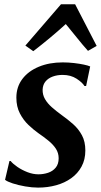

<svg xmlns="http://www.w3.org/2000/svg" viewBox="-20 -844 460 874"><path d="M372 -452.5H364.5Q355 -468.5 328.5 -485.8Q302 -503 265 -503Q240.5 -503 220 -495.5Q199.5 -488 187.2 -473.2Q175 -458.5 174 -436Q173.5 -412.5 184.8 -393Q196 -373.5 215.8 -356Q235.5 -338.5 261 -320Q288.5 -300.5 313 -278.8Q337.5 -257 353 -228.2Q368.5 -199.5 368.5 -159Q368.5 -117.5 351.2 -85.8Q334 -54 304.2 -32.8Q274.5 -11.5 235.8 -0.8Q197 10 153.5 10Q126 10 94.5 4.5Q63 -1 37.8 -9.2Q12.5 -17.5 3 -25.5L23 -111H28.5Q39 -98 59.5 -84Q80 -70 105.2 -60.2Q130.5 -50.5 155 -50.5Q177.5 -50.5 198.8 -57.5Q220 -64.5 233.5 -80.8Q247 -97 247 -123.5Q247 -147.5 234.5 -166.8Q222 -186 201 -203.2Q180 -220.5 155 -237.5Q133 -253 109.8 -275Q86.5 -297 70.5 -327.8Q54.5 -358.5 54.5 -399.5Q54.5 -448.5 81.8 -484.5Q109 -520.5 156.8 -540.2Q204.5 -560 265.5 -560Q291.5 -560 317 -557Q342.5 -554 362.2 -549.8Q382 -545.5 390.5 -541.5ZM131.5 -611 95.5 -636.5 257.5 -824.5H322L420 -635L380.5 -612.5Q355 -641 330.2 -672.2Q305.5 -703.5 279.5 -734.5Q245 -703 207.5 -671.8Q170 -640.5 131.5 -611Z"/></svg>

Font: Merriweather 36pt SemiBold
Style: Italic
Weight: 600
Italic angle: -7.8°
Version: Version 2.101